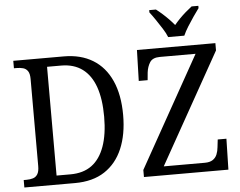

<svg xmlns="http://www.w3.org/2000/svg" viewBox="-60 -1004 1347 1078"><g transform="rotate(-5 613.5 -465.5)"><path d="M34 0V-42H50Q70 -42 86.5 -47Q103 -52 112.5 -67.5Q122 -83 122 -113V-604Q122 -634 112 -648.5Q102 -663 85.5 -667.5Q69 -672 48 -672H34V-714H319Q414 -714 482 -672.5Q550 -631 586 -551Q622 -471 622 -357Q622 -248 588 -168Q554 -88 487 -44Q420 0 319 0ZM298 -51Q371 -51 418.5 -86Q466 -121 490.5 -189.5Q515 -258 515 -357Q515 -457 491 -525Q467 -593 419 -628.5Q371 -664 299 -664H220V-51ZM708 0V-40L1057 -664H856Q815 -664 799.5 -640Q784 -616 780 -583L776 -540H726L731 -714H1173V-673L824 -50H1056Q1084 -50 1100.5 -61Q1117 -72 1124.5 -90.5Q1132 -109 1134 -131L1139 -174H1188L1184 0ZM912 -771Q903 -794 886 -820.5Q869 -847 851.5 -873Q834 -899 819 -918V-931H857Q874 -918 892 -902Q910 -886 926.5 -869Q943 -852 957 -835Q971 -852 987.5 -869Q1004 -886 1022.5 -902Q1041 -918 1058 -931H1096V-918Q1082 -899 1064 -873Q1046 -847 1029.5 -820.5Q1013 -794 1003 -771Z"/></g></svg>

Font: Noto Serif SemiCondensed
Style: Regular
Weight: 400
Width: 4
Designer: Monotype Design Team
Foundry: Monotype Imaging Inc.
Version: Version 2.013